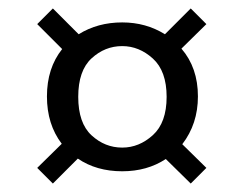

<svg xmlns="http://www.w3.org/2000/svg" viewBox="-20 -606 577 454"><path d="M431 -172 372 -230Q328 -201 269 -201Q208 -201 164 -231L105 -172L68 -209L126 -266Q91 -312 91 -378Q91 -445 127 -490L68 -549L105 -586L166 -525Q211 -553 269 -553Q325 -553 370 -525L431 -586L468 -549L409 -491Q448 -446 448 -378Q448 -313 411 -265L468 -209ZM269 -257Q309 -257 341.5 -286.5Q374 -316 374 -377Q374 -438 341.5 -467.5Q309 -497 269 -497Q228 -497 196.5 -468Q165 -439 165 -377Q165 -315 196.5 -286Q228 -257 269 -257Z"/></svg>

Font: Ulagadi Sans
Style: Regular
Weight: 400
Designer: Ninad Kale (Devanagari), Jonny Pinhorn (Latin)
Foundry: Indian Type Foundry
Version: Version 3.01;March 29, 2020;FontCreator 12.0.0.2522 64-bit; 